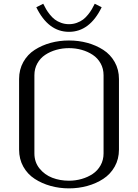

<svg xmlns="http://www.w3.org/2000/svg" viewBox="-20 -1011 748 1041"><path d="M176.8 -971.7 214.4 -990.7Q222.7 -974.1 230.2 -960.9Q237.8 -947.8 250.7 -931.6Q263.7 -915.5 277.6 -905Q291.5 -894.5 311.5 -887.2Q331.5 -879.9 354 -879.9Q376.5 -879.9 396.5 -887.2Q416.5 -894.5 430.4 -905Q444.3 -915.5 457.3 -931.6Q470.2 -947.8 477.8 -960.9Q485.4 -974.1 493.7 -990.7L531.2 -971.7Q466.3 -838.4 354 -838.4Q241.7 -838.4 176.8 -971.7ZM541.5 -179.2V-603Q541.5 -638.7 525.6 -667.2Q509.8 -695.8 482.9 -713.6Q456.1 -731.4 423.1 -740.7Q390.1 -750 354 -750Q317.9 -750 284.9 -740.7Q252 -731.4 225.1 -713.6Q198.2 -695.8 182.4 -667.2Q166.5 -638.7 166.5 -603V-179.2Q166.5 -131.8 194.3 -97.4Q222.2 -63 263.7 -47.1Q305.2 -31.2 354 -31.2Q389.6 -31.2 422.9 -40.8Q456.1 -50.3 482.7 -68.1Q509.3 -85.9 525.4 -114.7Q541.5 -143.6 541.5 -179.2ZM625 -582.5V-200.2Q625 -148.4 601.8 -107.4Q578.6 -66.4 540 -41.3Q501.5 -16.1 453.6 -2.9Q405.8 10.3 354 10.3Q302.2 10.3 254.6 -2.9Q207 -16.1 168.2 -41.3Q129.4 -66.4 106.4 -107.4Q83.5 -148.4 83.5 -200.2V-582.5Q83.5 -633.8 106.4 -674.8Q129.4 -715.8 168.2 -740.7Q207 -765.6 254.4 -778.6Q301.8 -791.5 354 -791.5Q406.2 -791.5 453.6 -778.6Q501 -765.6 539.8 -740.7Q578.6 -715.8 601.8 -674.8Q625 -633.8 625 -582.5Z"/></svg>

Font: Resagnicto
Style: Regular
Weight: 500
Version: Version 0.9991